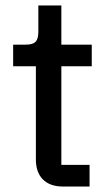

<svg xmlns="http://www.w3.org/2000/svg" viewBox="-20 -681 397 701"><path d="M307 0V-79H204V-439H315V-518H204V-661H120V-566C120 -531 109 -518 74 -518H28V-439H111V-98C111 -38 145 0 209 0Z"/></svg>

Font: IBM Plex Arabic Text
Style: Regular
Weight: 450
Designer: Mike Abbink, Paul van der Laan, Pieter van Rosmalen, Wael Morcos, Khajak Apelian
Foundry: Bold Monday
Version: Version 1.0